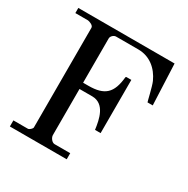

<svg xmlns="http://www.w3.org/2000/svg" viewBox="-163 -868 993 1013"><g transform="rotate(30 333.5 -361.0)"><path d="M28.8 0H375V-37.1H279.8C263.2 -37.1 248 -59.1 248 -74.2V-355H326.2C402.8 -354 418.9 -269 426.8 -209H460.9V-533.2H430.2L426.8 -529.8C417 -429.2 378.9 -393.1 279.8 -393.1H248V-663.1C248 -676.8 263.2 -690.9 276.9 -690.9H412.1C482.9 -690.9 534.2 -647 562 -585.9C574.2 -559.1 592.8 -473.1 594.2 -473.1H626L615.2 -722.2H28.8V-690.9H106C115.2 -689.9 141.1 -681.2 141.1 -666V-59.1C141.1 -50.8 125 -37.1 117.2 -37.1H28.8Z"/></g></svg>

Font: MusGlyphs
Style: Regular
Weight: 400
Version: Version 2.1